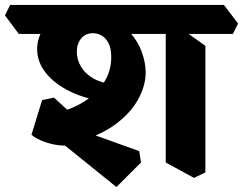

<svg xmlns="http://www.w3.org/2000/svg" viewBox="-76 -675 981 775"><path d="M222 -90Q196 -85 164 -88.5Q132 -92 102 -103Q72 -114 51 -131L94 -271L142 -281L253 -179L125 -214Q196 -226 252 -258Q308 -290 340.5 -337.5Q373 -385 373 -444Q373 -480 362 -501Q351 -522 334.5 -531.5Q318 -541 299 -541Q269 -541 251.5 -519.5Q234 -498 234 -466Q234 -436 250 -407.5Q266 -379 299 -359.5Q332 -340 381 -335L347 -266Q271 -275 208.5 -305Q146 -335 110 -379.5Q74 -424 74 -476Q74 -519 97 -556Q120 -593 160 -610L357 -602Q411 -585 445.5 -547.5Q480 -510 496 -466Q512 -422 512 -383Q512 -328 480.5 -272Q449 -216 387 -171Q325 -126 234 -104ZM394 80 146 -120 233 -156 486 -65 493 -19ZM707 43 593 -19V-590L649 -564L753 -490V21ZM0 -538 -56 -613 -35 -655H828L885 -580L864 -538H368L299 -560L202 -538Z"/></svg>

Font: Eczar
Style: Bold
Weight: 700
Designer: Vaibhav Singh
Foundry: Rosetta Type Foundry
Version: Version 2.000